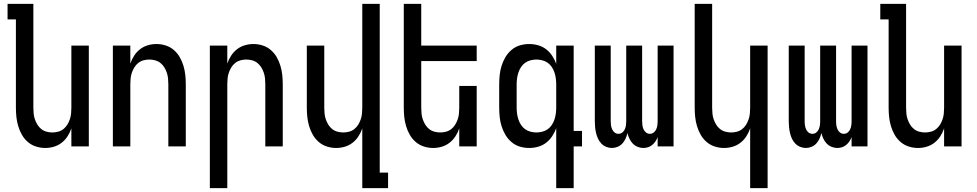

<svg xmlns="http://www.w3.org/2000/svg" viewBox="-20 -755 5040 990"><path d="M213 8Q189 8 165.5 0.5Q142 -7 123.5 -23Q105 -39 93 -60Q81 -81 74 -104.5Q67 -128 64.5 -152Q62 -176 62 -200V-655H19V-735H152V-200Q152 -185 153.5 -169.5Q155 -154 160 -139.5Q165 -125 173 -112Q181 -99 193 -89.5Q205 -80 220 -76Q235 -72 250 -72Q265 -72 280 -76Q295 -80 307 -89.5Q319 -99 327 -112Q335 -125 340 -139.5Q345 -154 346.5 -169.5Q348 -185 348 -200V-520H438V0H348V-93Q341 -72 328.5 -52.5Q316 -33 298 -19Q280 -5 258 1.5Q236 8 213 8Z M562 0V-520H652V-427Q659 -448 671.5 -467.5Q684 -487 702 -501Q720 -515 742 -521.5Q764 -528 787 -528Q811 -528 834.5 -520.5Q858 -513 876.5 -497Q895 -481 907 -460Q919 -439 926 -415.5Q933 -392 935.5 -368Q938 -344 938 -320V0H848V-320Q848 -335 846.5 -350.5Q845 -366 840 -380.5Q835 -395 827 -408Q819 -421 807 -430.5Q795 -440 780 -444Q765 -448 750 -448Q735 -448 720 -444Q705 -440 693 -430.5Q681 -421 673 -408Q665 -395 660 -380.5Q655 -366 653.5 -350.5Q652 -335 652 -320V0Z M1062 215V-520H1152V-427Q1159 -448 1171.5 -467.5Q1184 -487 1202 -501Q1220 -515 1242 -521.5Q1264 -528 1287 -528Q1311 -528 1334.5 -520.5Q1358 -513 1376.5 -497Q1395 -481 1407 -460Q1419 -439 1426 -415.5Q1433 -392 1435.5 -368Q1438 -344 1438 -320V0H1348V-320Q1348 -335 1346.5 -350.5Q1345 -366 1340 -380.5Q1335 -395 1327 -408Q1319 -421 1307 -430.5Q1295 -440 1280 -444Q1265 -448 1250 -448Q1235 -448 1220 -444Q1205 -440 1193 -430.5Q1181 -421 1173 -408Q1165 -395 1160 -380.5Q1155 -366 1153.5 -350.5Q1152 -335 1152 -320V215Z M1848 215V-93Q1841 -72 1828.5 -52.5Q1816 -33 1798 -19Q1780 -5 1758 1.5Q1736 8 1713 8Q1689 8 1665.5 0.5Q1642 -7 1623.5 -23Q1605 -39 1593 -60Q1581 -81 1574 -104.5Q1567 -128 1564.5 -152Q1562 -176 1562 -200V-520H1652V-200Q1652 -185 1653.5 -169.5Q1655 -154 1660 -139.5Q1665 -125 1673 -112Q1681 -99 1693 -89.5Q1705 -80 1720 -76Q1735 -72 1750 -72Q1765 -72 1780 -76Q1795 -80 1807 -89.5Q1819 -99 1827 -112Q1835 -125 1840 -139.5Q1845 -154 1846.5 -169.5Q1848 -185 1848 -200V-735H1938V135H1981V215Z M2213 8Q2189 8 2165.5 0.5Q2142 -7 2123.5 -23Q2105 -39 2093 -60Q2081 -81 2074 -104.5Q2067 -128 2064.5 -152Q2062 -176 2062 -200V-735H2152V-520H2438V-440H2152V-200Q2152 -185 2153.5 -169.5Q2155 -154 2160 -139.5Q2165 -125 2173 -112Q2181 -99 2193 -89.5Q2205 -80 2220 -76Q2235 -72 2250 -72Q2265 -72 2280 -76Q2295 -80 2307 -89.5Q2319 -99 2327 -112Q2335 -125 2340 -139.5Q2345 -154 2346.5 -169.5Q2348 -185 2348 -200V-312H2438V0H2348V-93Q2341 -72 2328.5 -52.5Q2316 -33 2298 -19Q2280 -5 2258 1.5Q2236 8 2213 8Z M2746 -72Q2761 -72 2776.5 -76Q2792 -80 2804.5 -89Q2817 -98 2825.5 -111Q2834 -124 2839 -139Q2844 -154 2846 -169.5Q2848 -185 2848 -200V-320Q2848 -335 2846 -350.5Q2844 -366 2839 -381Q2834 -396 2825.5 -409Q2817 -422 2804.5 -431Q2792 -440 2776.5 -444Q2761 -448 2746 -448Q2731 -448 2715.5 -444Q2700 -440 2687.5 -431Q2675 -422 2666.5 -409Q2658 -396 2653 -381Q2648 -366 2646 -350.5Q2644 -335 2644 -320V-200Q2644 -185 2646 -169.5Q2648 -154 2653 -139Q2658 -124 2666.5 -111Q2675 -98 2687.5 -89Q2700 -80 2715.5 -76Q2731 -72 2746 -72ZM2848 215V-94Q2840 -72 2827 -52.5Q2814 -33 2796 -19Q2778 -5 2755 1.5Q2732 8 2709 8Q2684 8 2660.5 1Q2637 -6 2618 -22Q2599 -38 2586.5 -59Q2574 -80 2566.5 -103.5Q2559 -127 2556.5 -151.5Q2554 -176 2554 -200V-320Q2554 -344 2556.5 -368.5Q2559 -393 2566.5 -416.5Q2574 -440 2586.5 -461Q2599 -482 2618 -498Q2637 -514 2660.5 -521Q2684 -528 2709 -528Q2732 -528 2755 -521.5Q2778 -515 2796 -501Q2814 -487 2827 -467.5Q2840 -448 2848 -426V-520H2938V-80H2981V0H2938V215Z M3135 8Q3120 8 3105.5 2Q3091 -4 3080.5 -15Q3070 -26 3063.5 -40Q3057 -54 3053.5 -69Q3050 -84 3048.5 -99.5Q3047 -115 3047 -130V-520H3129V-130Q3129 -119 3130.5 -108.5Q3132 -98 3136.5 -88Q3141 -78 3149.5 -71.5Q3158 -65 3169 -65Q3180 -65 3188.5 -71.5Q3197 -78 3201.5 -88Q3206 -98 3207.5 -108.5Q3209 -119 3209 -130V-520H3291V-130Q3291 -119 3292.5 -108.5Q3294 -98 3298.5 -88Q3303 -78 3311.5 -71.5Q3320 -65 3331 -65Q3342 -65 3350.5 -71.5Q3359 -78 3363.5 -88Q3368 -98 3369.5 -108.5Q3371 -119 3371 -130V-520H3453V0H3371V-48Q3367 -37 3360 -26.5Q3353 -16 3343.5 -8Q3334 0 3322 4Q3310 8 3297 8Q3282 8 3267.5 2Q3253 -4 3242.5 -15Q3232 -26 3225.5 -40Q3219 -54 3215 -69Q3212 -54 3205.5 -40Q3199 -26 3189 -15Q3179 -4 3164.5 2Q3150 8 3135 8Z M3848 215V-93Q3841 -72 3828.5 -52.5Q3816 -33 3798 -19Q3780 -5 3758 1.5Q3736 8 3713 8Q3689 8 3665.5 0.5Q3642 -7 3623.5 -23Q3605 -39 3593 -60Q3581 -81 3574 -104.5Q3567 -128 3564.5 -152Q3562 -176 3562 -200V-735H3652V-200Q3652 -185 3653.5 -169.5Q3655 -154 3660 -139.5Q3665 -125 3673 -112Q3681 -99 3693 -89.5Q3705 -80 3720 -76Q3735 -72 3750 -72Q3765 -72 3780 -76Q3795 -80 3807 -89.5Q3819 -99 3827 -112Q3835 -125 3840 -139.5Q3845 -154 3846.5 -169.5Q3848 -185 3848 -200V-520H3938V215Z M4135 8Q4120 8 4105.5 2Q4091 -4 4080.5 -15Q4070 -26 4063.5 -40Q4057 -54 4053.5 -69Q4050 -84 4048.5 -99.5Q4047 -115 4047 -130V-520H4129V-130Q4129 -119 4130.5 -108.5Q4132 -98 4136.5 -88Q4141 -78 4149.5 -71.5Q4158 -65 4169 -65Q4180 -65 4188.5 -71.5Q4197 -78 4201.5 -88Q4206 -98 4207.5 -108.5Q4209 -119 4209 -130V-520H4291V-130Q4291 -119 4292.5 -108.5Q4294 -98 4298.5 -88Q4303 -78 4311.5 -71.5Q4320 -65 4331 -65Q4342 -65 4350.5 -71.5Q4359 -78 4363.5 -88Q4368 -98 4369.5 -108.5Q4371 -119 4371 -130V-520H4453V0H4371V-48Q4367 -37 4360 -26.5Q4353 -16 4343.5 -8Q4334 0 4322 4Q4310 8 4297 8Q4282 8 4267.5 2Q4253 -4 4242.5 -15Q4232 -26 4225.5 -40Q4219 -54 4215 -69Q4212 -54 4205.5 -40Q4199 -26 4189 -15Q4179 -4 4164.5 2Q4150 8 4135 8Z M4713 8Q4689 8 4665.5 0.5Q4642 -7 4623.5 -23Q4605 -39 4593 -60Q4581 -81 4574 -104.5Q4567 -128 4564.5 -152Q4562 -176 4562 -200V-655H4519V-735H4652V-200Q4652 -185 4653.5 -169.5Q4655 -154 4660 -139.5Q4665 -125 4673 -112Q4681 -99 4693 -89.5Q4705 -80 4720 -76Q4735 -72 4750 -72Q4765 -72 4780 -76Q4795 -80 4807 -89.5Q4819 -99 4827 -112Q4835 -125 4840 -139.5Q4845 -154 4846.5 -169.5Q4848 -185 4848 -200V-520H4938V0H4848V-93Q4841 -72 4828.5 -52.5Q4816 -33 4798 -19Q4780 -5 4758 1.5Q4736 8 4713 8Z"/></svg>

Font: Iosevka Term Curly Medium
Style: Regular
Weight: 500
Designer: Belleve Invis
Foundry: Belleve Invis
Version: Version 32.3.0